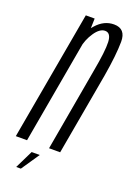

<svg xmlns="http://www.w3.org/2000/svg" viewBox="-172 -657 574 836"><g transform="rotate(20 115.5 -239.5)"><path d="M-30 0H22L115.5 -528.5L117.5 -598.5H76.5ZM124 0H175.5L243 -380.5Q260 -481 260.5 -542.2Q261 -603.5 206 -603.5Q160 -603.5 124.8 -563.8Q89.5 -524 80.5 -473.5L102 -457Q109 -497 131.8 -530.5Q154.5 -564 179 -564Q206 -564 207.8 -522.2Q209.5 -480.5 192 -386ZM17.5 125.5H39L96 41.5H58.5Z"/></g></svg>

Font: Anybody ExtraCondensed Light
Style: Italic
Weight: 300
Width: 2
Italic angle: -10°
Version: Version 1.113;gftools[0.9.25]